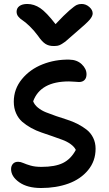

<svg xmlns="http://www.w3.org/2000/svg" viewBox="-20 -859 550 972"><path d="M393.1 -838.9Q415 -838.9 432.1 -823.7Q449.2 -808.6 449.2 -791Q449.2 -777.3 434.3 -759.5Q419.4 -741.7 365.2 -695.8Q353.5 -686 335.2 -669.7Q316.9 -653.3 310.8 -648.4Q304.7 -643.6 293.2 -636.5Q281.7 -629.4 272.7 -627.7Q263.7 -626 251 -626Q226.6 -626 209.5 -637.2Q192.4 -648.4 172.9 -676.8Q152.3 -705.1 130.1 -726.3Q107.9 -747.6 94.7 -755.9Q81.5 -764.2 72.8 -774.9Q64 -785.6 64 -799.8Q64 -817.9 78.4 -828.4Q92.8 -838.9 118.2 -838.9Q152.3 -838.9 183.6 -817.9Q214.8 -796.9 261.2 -736.8Q305.2 -783.7 331.5 -806.4Q357.9 -829.1 368.7 -834Q379.4 -838.9 393.1 -838.9ZM188 92.8Q118.7 92.8 77.4 63.7Q36.1 34.7 36.1 -2.9Q36.1 -19 45.4 -29.5Q54.7 -40 71.8 -40Q84 -40 98.1 -33.7Q112.3 -27.3 134.8 -20.8Q157.2 -14.2 189.9 -14.2Q258.8 -14.2 298.8 -33.9Q338.9 -53.7 363.8 -100.1Q356 -116.2 337.6 -129.4Q319.3 -142.6 296.1 -151.1Q272.9 -159.7 245.1 -169.4Q217.3 -179.2 190.2 -188.2Q163.1 -197.3 137.5 -211.4Q111.8 -225.6 92.5 -242.4Q73.2 -259.3 61.5 -285.4Q49.8 -311.5 49.8 -344.2Q49.8 -408.2 90.8 -458.3Q131.8 -508.3 195.6 -533.4Q259.3 -558.6 331.1 -557.1Q369.6 -556.6 393.8 -533.7Q418 -510.7 418 -482.9Q418 -464.4 408 -454.1Q397.9 -443.8 379.9 -443.8Q374.5 -443.8 358.2 -445.3Q341.8 -446.8 329.1 -446.8Q184.6 -446.8 147.9 -346.2Q154.3 -328.6 171.9 -314.2Q189.5 -299.8 212.6 -290.5Q235.8 -281.2 263.9 -271.5Q292 -261.7 319.6 -253.2Q347.2 -244.6 373.3 -231.2Q399.4 -217.8 419.4 -201.9Q439.5 -186 451.7 -161.4Q463.9 -136.7 463.9 -106Q463.9 -43.5 425.8 2.4Q387.7 48.3 325.9 70.6Q264.2 92.8 188 92.8Z"/></svg>

Font: Shantell Sans Irregular Bouncy
Style: Regular
Weight: 500
Designer: Stephen Nixon, Anya Danilova, Shantell Martin
Foundry: Arrow Type
Version: Version 1.006;[9816181b4]